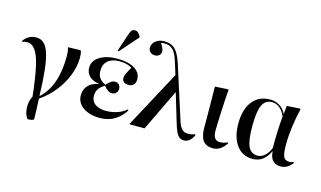

<svg xmlns="http://www.w3.org/2000/svg" viewBox="-111 -1151 2813 1682"><g transform="rotate(15 1295.5 -310.5)"><path d="M222 187Q203 164 195.5 127.5Q188 91 192.5 53.5Q197 16 214 -13Q196 -180 174 -278.5Q152 -377 121 -420Q90 -463 46 -463Q25 -463 3 -455L-2 -462Q42 -524 113 -524Q153 -524 181 -499.5Q209 -475 227.5 -419Q246 -363 256.5 -269.5Q267 -176 271 -37H274Q412 -163 412 -433Q412 -458 409 -479.5Q406 -501 401 -513L514 -516L519 -510Q527 -488 527 -451Q527 -372 495 -290Q463 -208 405.5 -135.5Q348 -63 272 -12Q275 46 277 97.5Q279 149 279 175Q261 189 222 187Z M830 14Q767 14 719.5 -5Q672 -24 645.5 -57.5Q619 -91 619 -135Q619 -190 652.5 -225.5Q686 -261 748 -272V-273Q691 -281 659 -311.5Q627 -342 627 -388Q627 -451 687.5 -489.5Q748 -528 848 -528Q946 -528 1003.5 -493Q1061 -458 1061 -397Q1061 -366 1044.5 -348.5Q1028 -331 1001 -331Q940 -331 940 -382Q940 -396 949 -416Q958 -436 984 -483Q965 -496 935 -503.5Q905 -511 869 -511Q804 -511 766.5 -479Q729 -447 729 -392Q729 -350 746 -324.5Q763 -299 803 -280Q828 -307 844.5 -317.5Q861 -328 880 -328Q902 -328 915.5 -313.5Q929 -299 929 -276Q929 -252 914.5 -237.5Q900 -223 875 -223Q841 -223 803 -271Q764 -248 747.5 -222.5Q731 -197 731 -161Q731 -114 767 -87Q803 -60 867 -60Q921 -60 970.5 -77.5Q1020 -95 1048 -122L1057 -115Q974 14 830 14ZM840 -593 830 -598 885 -762Q894 -789 904 -798.5Q914 -808 931 -808Q963 -808 984 -765V-757Z M1674 -65 1679 -58Q1666 -25 1643.5 -6Q1621 13 1596 13Q1570 13 1552.5 1Q1535 -11 1520.5 -42Q1506 -73 1490 -129L1416 -375H1414L1234 0H1104L1097 -5L1374 -520L1343 -621Q1319 -702 1290 -733Q1261 -764 1210 -764Q1187 -764 1179 -760Q1209 -715 1209 -691Q1209 -669 1194 -655Q1179 -641 1157 -641Q1129 -641 1112.5 -655.5Q1096 -670 1096 -696Q1096 -733 1127.5 -757.5Q1159 -782 1205 -782Q1267 -782 1303 -747Q1339 -712 1367 -626L1523 -138Q1538 -92 1558.5 -72.5Q1579 -53 1612 -53Q1648 -53 1674 -65Z M1856 14Q1795 14 1766 -24Q1737 -62 1737 -144Q1737 -175 1737 -218Q1737 -261 1736.5 -307.5Q1736 -354 1735.5 -396.5Q1735 -439 1734.5 -470Q1734 -501 1734 -513L1850 -520L1857 -515Q1853 -470 1850 -416Q1847 -362 1844.5 -308Q1842 -254 1840.5 -209.5Q1839 -165 1839 -141Q1839 -54 1900 -54Q1917 -54 1936.5 -58.5Q1956 -63 1970 -70L1975 -63Q1926 14 1856 14Z M2215 14Q2123 14 2069.5 -58Q2016 -130 2016 -253Q2016 -383 2073.5 -456Q2131 -529 2234 -529Q2281 -529 2319.5 -504.5Q2358 -480 2377 -439H2379L2386 -512L2504 -520L2510 -515Q2490 -433 2478.5 -346Q2467 -259 2467 -186Q2467 -105 2480.5 -75Q2494 -45 2531 -45Q2552 -45 2572 -53L2576 -46Q2532 14 2470 14Q2424 14 2398 -14Q2372 -42 2370 -95H2367Q2318 14 2215 14ZM2252 -25Q2285 -25 2316 -52.5Q2347 -80 2363 -124Q2363 -205 2366 -279.5Q2369 -354 2375 -412Q2356 -459 2324.5 -485Q2293 -511 2255 -511Q2193 -511 2166.5 -454Q2140 -397 2140 -264Q2140 -134 2165.5 -79.5Q2191 -25 2252 -25Z"/></g></svg>

Font: Literata 72pt Medium
Style: Regular
Weight: 500
Designer: Latin by Veronika Burian and Jose Scaglione. Greek by Irene Vlachou. Cyrillic by Vera Evstafieva.
Foundry: TypeTogether
Version: Version 3.002